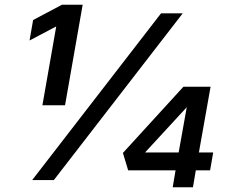

<svg xmlns="http://www.w3.org/2000/svg" viewBox="-20 -756 956 806"><path d="M327 -736 253 -314H158L216 -645L104 -586L119 -672L240 -736ZM656 -700H747L206 0H115ZM717 -41H518L496 -114L750 -392H864L815 -116H875L862 -41H802L790 30H705ZM730 -116 764 -306 589 -116Z"/></svg>

Font: KoHo
Style: Bold Italic
Weight: 700
Italic angle: -10°
Version: Version 1.000; ttfautohint (v1.6)